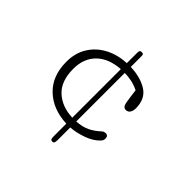

<svg xmlns="http://www.w3.org/2000/svg" viewBox="-151 -637 908 908"><g transform="rotate(45 302.5 -183.5)"><path d="M309.6 115.2Q300.8 115.2 298.6 109.9Q296.4 104.5 296.4 92.8V8.3Q203.6 4.4 146.5 -50Q89.4 -104.5 89.4 -198.7Q89.4 -258.8 117.2 -302.2Q145 -345.7 191.9 -369.9Q238.8 -394 296.4 -396.5V-464.4Q296.4 -474.1 298.6 -478.8Q300.8 -483.4 309.6 -483.4Q318.8 -483.4 320.6 -479.2Q322.3 -475.1 322.3 -466.8V-397Q390.1 -394.5 434.1 -366.5Q478 -338.4 478 -275.4Q478 -258.8 470.9 -247.6Q463.9 -236.3 448.7 -236.3Q431.2 -236.3 426.5 -263.4Q421.9 -290.5 416.5 -335Q391.6 -347.2 368.7 -351.8Q345.7 -356.4 322.3 -356.9V-32.2Q360.8 -34.7 387.7 -47.4Q414.6 -60.1 440.4 -84Q448.7 -91.8 460.4 -91.8Q477.5 -91.8 477.5 -71.8Q477.5 -61 468.8 -51.3Q443.8 -24.4 401.6 -9.5Q359.4 5.4 322.3 7.8V92.3Q322.3 102.1 320.1 108.6Q317.9 115.2 309.6 115.2ZM136.2 -198.7Q136.2 -116.2 180.9 -75.2Q225.6 -34.2 296.4 -31.7V-356.4Q220.2 -351.1 178.2 -309.6Q136.2 -268.1 136.2 -198.7Z"/></g></svg>

Font: Cutive Mono
Style: Regular
Weight: 400
Designer: Vernon Adams
Foundry: Vernon Adams
Version: Version 1.110; ttfautohint (v1.8.4.7-5d5b)